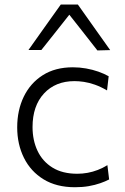

<svg xmlns="http://www.w3.org/2000/svg" viewBox="-20 -796 537 826"><path d="M302.5 9.5Q223 9.5 167.5 -24.5Q112 -58.5 83 -117Q54 -175.5 54 -248Q54 -321.5 82.2 -380Q110.5 -438.5 164 -472.5Q217.5 -506.5 293.5 -506.5Q322.5 -506.5 350.5 -501.5Q378.5 -496.5 403.2 -487.8Q428 -479 447.5 -468L440.5 -407Q413 -423 388 -431.8Q363 -440.5 341 -443.8Q319 -447 300.5 -447Q218.5 -447 169.2 -393.8Q120 -340.5 120 -249.5Q120 -192.5 141.5 -147Q163 -101.5 205.8 -75Q248.5 -48.5 312.5 -48.5Q334.5 -48.5 356.8 -52.5Q379 -56.5 400.5 -64.8Q422 -73 442 -85.5L449.5 -24Q433.5 -15.5 411.2 -7.8Q389 0 361.8 4.8Q334.5 9.5 302.5 9.5ZM399 -579Q366 -621 334 -662Q302 -703 268.5 -745H288Q255 -703 223 -662.8Q191 -622.5 158 -581H102.5Q137 -630 172 -679Q207 -728 241.5 -776.5H315Q349.5 -728 384.2 -678.8Q419 -629.5 454 -580.5Z"/></svg>

Font: Commissioner Thin Light
Style: Regular
Weight: 300
Version: Version 1.000